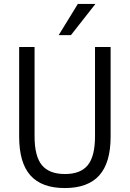

<svg xmlns="http://www.w3.org/2000/svg" viewBox="-20 -943 657 972"><path d="M308 9Q191 9 134 -55Q77 -119 77 -251V-705H155V-253Q155 -152 192 -107Q229 -62 309 -62Q388 -62 424.5 -107Q461 -152 461 -253V-705H540V-251Q540 -119 482.5 -55Q425 9 308 9ZM277 -765 374 -923H463L339 -765Z"/></svg>

Font: Nunito Sans 10pt Condensed
Style: Regular
Weight: 400
Width: 3
Designer: Vernon Adams
Foundry: Vernon Adams
Version: Version 3.101;gftools[0.9.27]